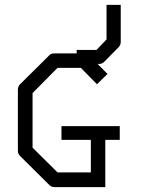

<svg xmlns="http://www.w3.org/2000/svg" viewBox="-20 -815 580 784"><path d="M473 -795V-643Q473 -632.5 465 -623L406 -563Q397 -554 386 -554H378.5L419 -513L376 -471L310 -538H215L113 -435V-212L215 -111H351V-244H231V-300H469V-244H410V-51H203Q190 -51 182 -59L62 -178Q53 -187 53 -199V-447Q53 -462 61 -470L181 -589Q187 -597 202 -597H293V-611H374L415 -654V-795Z"/></svg>

Font: 3270 Nerd Font Mono
Style: Regular
Weight: 400
Monospace: yes
Version: Version 3.0.1;Nerd Fonts 3.0.0